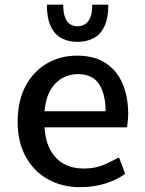

<svg xmlns="http://www.w3.org/2000/svg" viewBox="-20 -772 605 802"><path d="M314.9 9.8Q239.3 9.8 180.2 -23.2Q121.1 -56.2 87.4 -117.4Q53.7 -178.7 53.7 -263.2Q53.7 -350.1 86.4 -411.9Q119.1 -473.6 175.5 -506.6Q231.9 -539.6 301.8 -539.6Q372.1 -539.6 419.2 -509.8Q466.3 -480 490.7 -425.5Q515.1 -371.1 515.6 -296.9Q515.6 -287.1 514.4 -274.2Q513.2 -261.2 512 -251.5Q510.7 -241.7 510.7 -240.2H166Q169.9 -181.2 191.7 -143.1Q213.4 -105 248.8 -86.4Q284.2 -67.9 328.1 -67.9Q372.6 -67.9 405.8 -80.6Q439 -93.3 471.2 -112.3H478L502.9 -45.9Q470.7 -22 422.1 -6.1Q373.5 9.8 314.9 9.8ZM166 -307.1H421.4Q420.4 -382.8 392.3 -422.6Q364.3 -462.4 306.6 -462.4Q248.5 -462.4 210.2 -422.1Q171.9 -381.8 166 -307.1ZM303.7 -597.2Q266.1 -597.2 237.3 -612.3Q208.5 -627.4 192.1 -661.6Q175.8 -695.8 175.8 -752.4H244.1Q244.1 -716.8 252.7 -697Q261.2 -677.2 274.9 -669.7Q288.6 -662.1 303.7 -662.1Q319.3 -662.1 333.5 -669.7Q347.7 -677.2 356.4 -697Q365.2 -716.8 365.2 -752.4H432.6Q432.6 -695.8 416 -661.6Q399.4 -627.4 370.6 -612.3Q341.8 -597.2 303.7 -597.2Z"/></svg>

Font: Comme Medium
Style: Regular
Weight: 500
Version: Version 1.000;gftools[0.9.27]